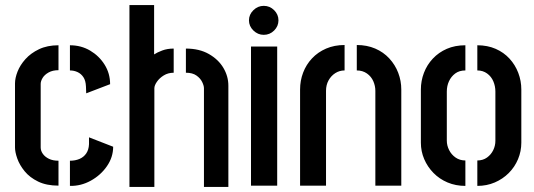

<svg xmlns="http://www.w3.org/2000/svg" viewBox="-20 -730 2101 755"><path d="M210 0Q163 0 130 -16Q97 -32 77 -56.5Q57 -81 48 -106.5Q39 -132 39 -150V-402Q39 -423 49 -448.5Q59 -474 80 -497.5Q101 -521 133.5 -536.5Q166 -552 210 -552V-454Q187 -454 171 -445Q155 -436 147.5 -423.5Q140 -411 140 -400V-150Q140 -137 148.5 -125Q157 -113 172.5 -105.5Q188 -98 210 -98ZM255 1V-98Q276 -98 292.5 -105Q309 -112 319 -126.5Q329 -141 330 -163V-190L425 -153Q425 -112 400.5 -76.5Q376 -41 337 -19.5Q298 2 255 1ZM319 -363 318 -390Q317 -413 308 -426.5Q299 -440 285 -446.5Q271 -453 255 -453V-552Q299 -552 334.5 -531Q370 -510 391.5 -475.5Q413 -441 413 -399Z M489 5V-710H586V-516Q598 -524 618 -531.5Q638 -539 663 -539V-444Q641 -444 624 -433.5Q607 -423 597 -408.5Q587 -394 587 -383V5ZM782 5V-383Q782 -393 775 -407.5Q768 -422 752.5 -433Q737 -444 711 -444V-539Q764 -539 801.5 -517.5Q839 -496 858.5 -463Q878 -430 878 -393V5Z M967 0V-547H1070V0ZM1017 -593Q994 -593 976.5 -610Q959 -627 959 -650Q959 -673 976.5 -690Q994 -707 1017 -707Q1041 -707 1058 -690Q1075 -673 1075 -650Q1075 -627 1058 -610Q1041 -593 1017 -593Z M1160 -378Q1160 -413 1172 -444.5Q1184 -476 1207 -500.5Q1230 -525 1262.5 -539Q1295 -553 1335 -553V-453Q1315 -453 1298.5 -442.5Q1282 -432 1272 -414Q1262 -396 1262 -373V0H1160ZM1456 -373Q1456 -392 1448 -410.5Q1440 -429 1423 -441Q1406 -453 1383 -453V-553Q1423 -553 1455.5 -539Q1488 -525 1511 -500Q1534 -475 1546 -443.5Q1558 -412 1558 -378V0H1456Z M1810 1Q1772 1 1740 -12.5Q1708 -26 1684.5 -50Q1661 -74 1648 -104.5Q1635 -135 1635 -169V-378Q1635 -412 1647 -443.5Q1659 -475 1682 -499.5Q1705 -524 1737 -538Q1769 -552 1810 -552V-453Q1786 -453 1770 -441Q1754 -429 1745.5 -410.5Q1737 -392 1737 -370V-177Q1737 -158 1746 -140Q1755 -122 1771.5 -110.5Q1788 -99 1810 -99ZM1857 1V-99Q1879 -99 1895 -110.5Q1911 -122 1919.5 -139.5Q1928 -157 1928 -176V-370Q1928 -391 1920 -410Q1912 -429 1895.5 -441Q1879 -453 1857 -453V-552Q1897 -552 1929 -538Q1961 -524 1983.5 -499.5Q2006 -475 2018 -443.5Q2030 -412 2030 -378V-169Q2030 -135 2017 -104Q2004 -73 1980.5 -49.5Q1957 -26 1925.5 -12.5Q1894 1 1857 1Z"/></svg>

Font: Stick No Bills SemiBold
Style: Regular
Weight: 600
Designer: Kosala Senevirathne, Siva Puranthara, Lasantha Premarathna, Tharique Azeez
Foundry: mooniak
Version: Version 2.000